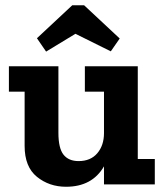

<svg xmlns="http://www.w3.org/2000/svg" viewBox="-20 -704 625 733"><path d="M437 -557 403 -508 268 -575 156 -507 121 -558 256 -684H301ZM571 0H377V-69Q332 9 232 9Q168 9 121 -29Q74 -67 74 -147V-354H14V-451H203V-197Q203 -138 222.5 -113.5Q242 -89 280 -89Q326 -89 351.5 -119Q377 -149 377 -196V-354H304V-451H506V-97H571Z"/></svg>

Font: Zilla Slab Bold
Style: Bold
Weight: 700
Designer: Typotheque.com
Foundry: Typotheque type foundry
Version: Version 1.1; 2017; ttfautohint (v1.6)